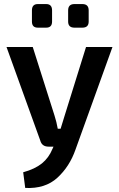

<svg xmlns="http://www.w3.org/2000/svg" viewBox="-20 -721 586 944"><path d="M166 -585Q137 -585 137 -615V-670Q137 -701 166 -701H207Q236 -701 236 -670V-615Q236 -585 207 -585ZM346 -585Q315 -585 315 -615V-670Q315 -701 346 -701H385Q416 -701 416 -670V-615Q416 -585 385 -585ZM403 -490H533L351 15Q322 98 262 153Q202 208 104 203L94 126Q152 110 186 82.5Q220 55 238 11L243 0H219Q186 0 178 -30L12 -490H141L248 -153Q258 -122 264 -88H278L298 -153Z"/></svg>

Font: Exo 2 Semi Bold
Style: Regular
Weight: 600
Designer: Natanael Gama
Version: Version 1.001;PS 001.001;hotconv 1.0.88;makeotf.lib2.5.64775